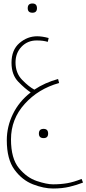

<svg xmlns="http://www.w3.org/2000/svg" viewBox="-20 -687 496 1101"><path d="M192 -640Q192 -667 166 -667Q139 -667 139 -640Q139 -614 166 -614Q192 -614 192 -640ZM456 360 448 339Q403 357 365.5 363.5Q328 370 284 370Q248 370 191 351Q134 332 88.5 277Q43 222 43 112Q43 -4 121.5 -91Q200 -178 319 -211L313 -234Q237 -213 177 -173Q145 -190 107 -229Q69 -268 69 -329Q69 -383 103.5 -419Q138 -455 190 -455Q211 -455 225.5 -453Q240 -451 254 -447L259 -469Q222 -479 193 -479Q137 -479 91.5 -440Q46 -401 46 -327Q46 -258 85 -218Q124 -178 156 -157Q89 -105 54 -33Q19 39 19 117Q19 226 63 286Q107 346 169 370Q231 394 284 394Q337 394 378.5 384Q420 374 456 360ZM256 79Q256 52 230 52Q203 52 203 79Q203 105 230 105Q256 105 256 79Z"/></svg>

Font: Noto Sans Arabic Condensed Thin
Style: Regular
Weight: 250
Width: 3
Designer: Nadine Chahine
Foundry: Monotype Imaging Inc.
Version: 1.001